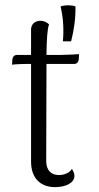

<svg xmlns="http://www.w3.org/2000/svg" viewBox="-20 -718 387 748"><path d="M225 -557H257C268 -599 275 -647 274 -693C257 -699 234 -699 216 -693C227 -648 229 -598 225 -557ZM217 -504H161C162 -566 164 -602 171 -623C165 -629 154 -637 137 -637C116 -637 101 -624 101 -602V-504H46C36 -504 29 -497 28 -485L27 -466C40 -468 74 -469 87 -469H101V-88C101 -25 137 11 194 11C236 11 270 -5 270 -33C270 -40 267 -50 260 -60C252 -45 230 -36 210 -36C177 -36 160 -57 160 -91L161 -427V-469H270C279 -469 286 -476 287 -488L288 -507C278 -506 227 -504 217 -504Z"/></svg>

Font: Arima Koshi Light
Style: Regular
Weight: 300
Designer: Joana Correia and Natanael Gama
Foundry: NDISCOVER
Version: Version 1.019;PS 001.019;hotconv 1.0.88;makeotf.lib2.5.64775